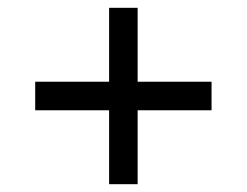

<svg xmlns="http://www.w3.org/2000/svg" viewBox="-20 -568 632 491"><path d="M259 -286H70V-359H259V-548H332V-359H521V-286H332V-97H259Z"/></svg>

Font: hexoriya15
Style: Book
Weight: 400
Designer: Jelle Bosma - Monotype Design Team
Foundry: Monotype Imaging Inc.
Version: Version 2.003